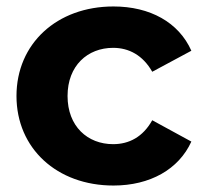

<svg xmlns="http://www.w3.org/2000/svg" viewBox="-20 -566 632 594"><path d="M331 8C444 8 533 -42 572 -128L451 -194C422 -142 379 -120 330 -120C251 -120 189 -175 189 -269C189 -363 251 -418 330 -418C379 -418 422 -395 451 -344L572 -409C533 -497 444 -546 331 -546C156 -546 31 -431 31 -269C31 -107 156 8 331 8Z"/></svg>

Font: Talent SemiBold
Style: Bold
Weight: 700
Designer: Mike Powis
Version: Version 1.001;hotconv 1.0.109;makeotfexe 2.5.65596